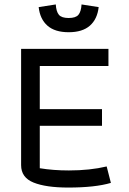

<svg xmlns="http://www.w3.org/2000/svg" viewBox="-20 -836 579 864"><path d="M154 -804 231 -816Q233 -784 245 -769.5Q257 -755 289 -755Q321 -755 333 -769.5Q345 -784 347 -816L424 -804Q418 -750 384.5 -720.5Q351 -691 289 -691Q227 -691 193.5 -720.5Q160 -750 154 -804ZM75 -93V-616H468V-539H159V-345H439V-270H159V-79Q219 -69 290 -69Q385 -69 460 -87L479 -13Q408 8 287 8Q187 8 131 -14.5Q75 -37 75 -93Z"/></svg>

Font: Athiti Medium
Style: Regular
Weight: 500
Designer: CadsonDemak Team
Foundry: CadsonDemak
Version: Version 1.033